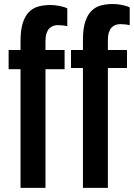

<svg xmlns="http://www.w3.org/2000/svg" viewBox="-20 -916 652 936"><path d="M80.1 -578.6V0H201.7V-578.6H294.9V-672.4H201.7V-715.8C201.7 -730.5 203.3 -742.8 206.5 -752.7C209.8 -762.6 214.2 -770.6 219.7 -776.6C225.3 -782.6 231.7 -786.9 239 -789.6C246.3 -792.2 254.1 -793.5 262.2 -793.5C279.1 -793.5 294.4 -791.7 308.1 -788.1V-875C302.6 -877.9 296.3 -880.4 289.3 -882.3C282.3 -884.3 275.1 -886 267.8 -887.5C260.5 -888.9 253.2 -890 245.8 -890.6C238.5 -891.3 231.9 -891.6 226.1 -891.6C205.6 -891.6 186.4 -889.3 168.7 -884.8C151 -880.2 135.5 -871.5 122.3 -858.6C109.1 -845.8 98.8 -827.9 91.3 -804.9C83.8 -782 80.1 -752.3 80.1 -715.8V-672.4H22V-578.6ZM384.3 -584.5V0H505.9V-584.5H599.1V-672.4H505.9V-720.7C505.9 -735.4 507.5 -747.6 510.7 -757.6C514 -767.5 518.4 -775.5 523.9 -781.5C529.5 -787.5 535.9 -791.8 543.2 -794.4C550.5 -797 558.3 -798.3 566.4 -798.3C583.3 -798.3 598.6 -796.5 612.3 -793V-879.9C606.8 -882.8 600.5 -885.3 593.5 -887.2C586.5 -889.2 579.3 -890.9 572 -892.3C564.7 -893.8 557.4 -894.9 550 -895.5C542.7 -896.2 536.1 -896.5 530.3 -896.5C509.8 -896.5 490.6 -894.2 472.9 -889.6C455.2 -885.1 439.7 -876.4 426.5 -863.5C413.3 -850.7 403 -832.8 395.5 -809.8C388 -786.9 384.3 -757.2 384.3 -720.7V-672.4H326.2V-584.5Z"/></svg>

Font: Fjalla One
Style: Regular
Weight: 400
Designer: Irina Smirnova
Foundry: Irina Smirnova
Version: Version 1.001